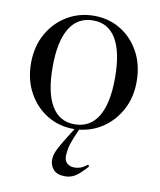

<svg xmlns="http://www.w3.org/2000/svg" viewBox="-84 -589 738 888"><g transform="rotate(10 284.5 -145.0)"><path d="M282 10Q214 10 158.2 -24Q102.5 -58 69.5 -118.2Q36.5 -178.5 36.5 -256.5Q36.5 -334.5 70.2 -394.5Q104 -454.5 160.8 -488.2Q217.5 -522 287 -522Q356.5 -522 412 -488Q467.5 -454 500 -394Q532.5 -334 532.5 -255.5Q532.5 -182.5 502.5 -125.5Q472.5 -68.5 421.8 -33.2Q371 2 309 8.5L300 29.5Q280 75 275 98.5Q270 122 270 140.5Q270 160.5 282.8 172.8Q295.5 185 318.5 185Q331 185 345 180.5Q359 176 378.5 160.5L384 168.5Q350.5 206.5 329 219.5Q307.5 232.5 282 232.5Q244.5 232.5 227.2 213.2Q210 194 210 167.5Q210 146.5 221.5 121.5Q233 96.5 264 47.5L287.5 10Q285 10 282 10ZM283 -12Q356 -12 393.5 -73.8Q431 -135.5 431 -255.5Q431 -376 394.2 -438Q357.5 -500 286 -500Q213.5 -500 175.8 -438.2Q138 -376.5 138 -256.5Q138 -136 175 -74Q212 -12 283 -12Z"/></g></svg>

Font: Newsreader 72pt
Style: Regular
Weight: 400
Designer: Hugues Gentile
Foundry: Production Type
Version: Version 1.003; ttfautohint (v1.8.3)